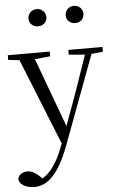

<svg xmlns="http://www.w3.org/2000/svg" viewBox="-76 -816 694 1131"><g transform="rotate(-5 271.0 -250.5)"><path d="M184 -670C213 -670 238 -689 238 -720C238 -751 213 -772 184 -772C158 -772 132 -751 132 -720C132 -689 158 -670 184 -670ZM405 -670C433 -670 457 -689 457 -720C457 -751 433 -772 405 -772C377 -772 352 -751 352 -720C352 -689 377 -670 405 -670ZM350 -488 445 -480 374 -274 300 -70 149 -479 240 -488V-516H-8V-488L58 -481L263 29L252 58C221 138 182 196 132 225L120 213C97 191 74 176 48 176C20 176 -5 189 -10 217C-6 251 36 271 80 271C161 271 227 206 287 47L484 -481L552 -488V-516H350Z"/></g></svg>

Font: Source Han Serif CN
Style: Regular
Weight: 400
Designer: Ryoko NISHIZUKA 西塚涼子 (kana & ideographs); Frank Grießhammer (Latin, Greek & Cyrillic); Wenlong ZHANG 张文龙 (bopomofo); San
Foundry: Adobe
Version: Version 2.003;hotconv 1.1.1;makeotfexe 2.6.0